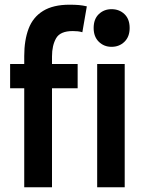

<svg xmlns="http://www.w3.org/2000/svg" viewBox="-20 -796 600 816"><path d="M83 0V-421H23V-524H83V-558Q83 -625 101.5 -674Q120 -723 163 -749.5Q206 -776 275 -776Q299 -776 315.5 -774.5Q332 -773 349 -769L330 -659Q320 -662 310 -663Q300 -664 289 -664Q236 -664 218.5 -633.5Q201 -603 201 -556V-524H310V-421H201V0ZM393 0V-524H510V0ZM454 -597Q422 -597 400 -618.5Q378 -640 378 -677Q378 -715 400 -736Q422 -757 454 -757Q487 -757 509 -736Q531 -715 531 -677Q531 -640 509 -618.5Q487 -597 454 -597Z"/></svg>

Font: Ubuntu Sans Mono SemiBold
Style: Regular
Weight: 600
Monospace: yes
Designer: Dalton Maag Ltd
Foundry: Dalton Maag Ltd
Version: Version 1.006